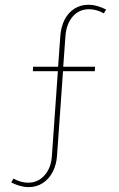

<svg xmlns="http://www.w3.org/2000/svg" viewBox="-20 -767 495 802"><path d="M376 -469.7H243.2L218.3 -118.2Q215.8 -78.6 200 -48.6Q184.1 -18.6 158.2 -2Q132.3 14.6 99.6 14.6Q82 14.6 63.7 9.5Q45.4 4.4 26.9 -4.9L36.1 -21Q67.4 -3.9 97.7 -3.9Q138.7 -3.9 166 -34.7Q193.4 -65.4 196.8 -115.7L221.7 -469.7H117.2L118.2 -488.3H222.7L231.9 -615.7Q234.9 -655.8 250 -685.1Q265.1 -714.4 290.8 -730.7Q316.4 -747.1 349.1 -747.1Q367.2 -747.1 385.7 -741.9Q404.3 -736.8 423.3 -727.1L413.6 -711.4Q382.3 -728.5 352.1 -728.5Q310.5 -728.5 283.9 -698Q257.3 -667.5 253.4 -616.7L244.1 -488.3H377Z"/></svg>

Font: Kumbh Sans Thin
Style: Regular
Weight: 250
Version: Version 1.004